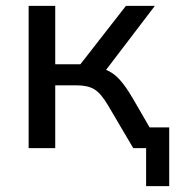

<svg xmlns="http://www.w3.org/2000/svg" viewBox="-20 -507 614 657"><path d="M78 0V-487H169V-287H255L411 -487H510L343 -268Q368 -258 389 -235Q410 -212 434 -171L492 -71H559V130H480V0H436L350 -146Q326 -187 303.5 -201Q281 -215 242 -215H169V0Z"/></svg>

Font: Nunito Sans Medium
Style: Regular
Weight: 500
Designer: Vernon Adams
Foundry: Vernon Adams
Version: Version 3.101; ttfautohint (v1.8.4.7-5d5b);gftools[0.9.27]